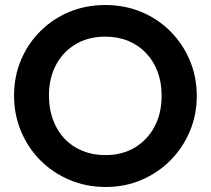

<svg xmlns="http://www.w3.org/2000/svg" viewBox="-20 -734 840 765"><path d="M401 11Q324 11 257.5 -17Q191 -45 141.5 -94.5Q92 -144 64 -210.5Q36 -277 36 -353Q36 -429 63.5 -494.5Q91 -560 140.5 -609.5Q190 -659 256 -686.5Q322 -714 399 -714Q477 -714 543 -686.5Q609 -659 658.5 -609.5Q708 -560 736 -494Q764 -428 764 -352Q764 -276 736 -210Q708 -144 658.5 -94.5Q609 -45 543.5 -17Q478 11 401 11ZM399 -116Q467 -116 517 -146Q567 -176 595.5 -229Q624 -282 624 -353Q624 -405 608 -448Q592 -491 562 -522.5Q532 -554 491 -571Q450 -588 399 -588Q333 -588 282.5 -558.5Q232 -529 203.5 -476Q175 -423 175 -353Q175 -300 191.5 -256Q208 -212 237.5 -181Q267 -150 308.5 -133Q350 -116 399 -116Z"/></svg>

Font: Outfit Thin SemiBold
Style: Regular
Weight: 600
Version: Version 1.100;gftools[0.9.27]